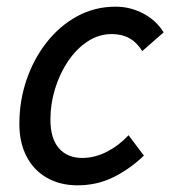

<svg xmlns="http://www.w3.org/2000/svg" viewBox="-20 -545 535 575"><path d="M38 -174Q38 -243 59.5 -306Q81 -369 120 -418.5Q159 -468 211.5 -496.5Q264 -525 326 -525Q371 -525 410 -504Q449 -483 470 -448L406 -392Q390 -418 367.5 -430.5Q345 -443 315 -443Q276 -443 242.5 -421Q209 -399 184 -362Q159 -325 145 -279.5Q131 -234 131 -187Q131 -130 156.5 -101Q182 -72 226 -72Q264 -72 300 -90.5Q336 -109 365 -140L411 -79Q368 -38 319 -14Q270 10 212 10Q160 10 120.5 -12.5Q81 -35 59.5 -76.5Q38 -118 38 -174Z"/></svg>

Font: Radio Canada
Style: Italic
Weight: 400
Italic angle: -12°
Designer: Charles Daoud, Etienne Aubert Bonn, Alexandre Saumier Demers, Jacques Le Bailly
Foundry: Radio-Canada
Version: Version 2.104;gftools[0.9.28.dev5+ged2979d]